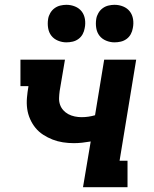

<svg xmlns="http://www.w3.org/2000/svg" viewBox="-20 -778 640 798"><path d="M325 0 357 -190Q340 -187 322 -185Q304 -183 287 -183Q264 -183 241.5 -186.5Q219 -190 198.5 -198Q178 -206 159.5 -218Q141 -230 127.5 -246.5Q114 -263 105 -283.5Q96 -304 93 -326Q90 -348 92 -371.5Q94 -395 98 -418V-420H65V-530H250L228 -400Q226 -385 225.5 -370.5Q225 -356 229.5 -343Q234 -330 243 -320Q252 -310 264 -303.5Q276 -297 290.5 -294Q305 -291 319 -291Q333 -291 347 -293Q361 -295 375 -299L413 -530H546L477 -110H510V0ZM456 -602Q438 -602 421 -609Q404 -616 393.5 -629.5Q383 -643 380 -661.5Q377 -680 380 -699Q382 -712 389 -724Q396 -736 407 -744Q418 -752 431 -755Q444 -758 456 -758Q475 -758 492 -751Q509 -744 519.5 -730.5Q530 -717 533 -698.5Q536 -680 532 -661Q530 -648 523.5 -636Q517 -624 506 -616Q495 -608 482 -605Q469 -602 456 -602ZM256 -602Q238 -602 221 -609Q204 -616 193.5 -629.5Q183 -643 180 -661.5Q177 -680 180 -699Q182 -712 189 -724Q196 -736 207 -744Q218 -752 231 -755Q244 -758 256 -758Q275 -758 292 -751Q309 -744 319.5 -730.5Q330 -717 333 -698.5Q336 -680 332 -661Q330 -648 323.5 -636Q317 -624 306 -616Q295 -608 282 -605Q269 -602 256 -602Z"/></svg>

Font: Iosevka Curly Slab XBdEx
Style: Italic
Weight: 800
Width: 7
Italic angle: -9°
Monospace: yes
Designer: Belleve Invis
Foundry: Belleve Invis
Version: Version 11.1.0; ttfautohint (v1.8.3)